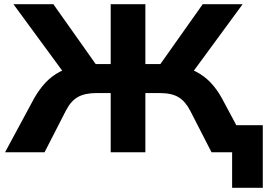

<svg xmlns="http://www.w3.org/2000/svg" viewBox="-20 -725 1271 914"><path d="M1085 169V0H1023V-129H1231V169ZM4 0 142 -256Q167 -300 197 -332Q227 -364 267 -384.5Q307 -405 361 -413L292 -367L44 -705H234L449 -401L418 -420H507V-705H672V-420H761L730 -401L945 -705H1135L887 -367L818 -413Q872 -405 912 -384.5Q952 -364 982.5 -332Q1013 -300 1037 -256L1174 0H987L885 -199Q862 -243 829.5 -262.5Q797 -282 740 -282H672V0H507V-282H439Q384 -282 350.5 -263Q317 -244 294 -199L192 0Z"/></svg>

Font: Nunito Sans 10pt SemiExpanded ExtraBold
Style: Regular
Weight: 800
Width: 6
Designer: Vernon Adams
Foundry: Vernon Adams
Version: Version 3.101;gftools[0.9.27]